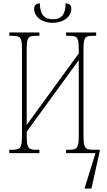

<svg xmlns="http://www.w3.org/2000/svg" viewBox="-20 -906 634 1136"><path d="M292 -771C358 -771 402 -809 402 -854C402 -875 390 -886 368 -886C368 -823 346 -792 292 -792C241 -792 216 -823 216 -886C194 -886 182 -874 182 -854C182 -808 226 -771 292 -771ZM35 0H213V-20H195C146 -20 138 -31 138 -108V-127L446 -550V-108C446 -31 438 -20 389 -20H371V0H545L480 210H521L570 -11V-20H531C482 -20 474 -31 474 -108V-606C474 -683 480 -694 529 -694H549V-714H371V-694H391C440 -694 446 -683 446 -606V-590L138 -167V-606C138 -683 144 -694 193 -694H213V-714H35V-694H55C104 -694 110 -683 110 -606V-108C110 -31 102 -20 53 -20H35Z"/></svg>

Font: Noto Serif ExtraCondensed Thin
Style: Regular
Weight: 100
Width: 2
Designer: Monotype Design Team
Foundry: Monotype Imaging Inc.
Version: Version 2.013